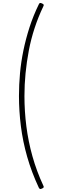

<svg xmlns="http://www.w3.org/2000/svg" viewBox="-20 -1197 398 1296"><path d="M272 -1153Q238 -1082 213.5 -1007Q189 -932 174.5 -855.5Q160 -779 152.5 -702.5Q145 -626 145 -549Q145 -446 158 -344Q171 -242 199 -142Q227 -42 272 55Q277 64 274.5 68Q272 72 263 76Q254 80 250 78.5Q246 77 242 70Q193 -35 163.5 -138.5Q134 -242 121 -345Q108 -448 108 -549Q108 -625 115 -702Q122 -779 138 -856.5Q154 -934 179 -1012Q204 -1090 242 -1168Q246 -1176 250 -1177Q254 -1178 263 -1174Q272 -1170 274.5 -1166Q277 -1162 272 -1153Z"/></svg>

Font: Playwrite FR Moderne Thin
Style: Regular
Weight: 250
Version: Version 1.002